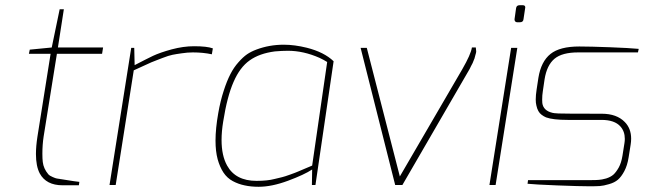

<svg xmlns="http://www.w3.org/2000/svg" viewBox="-20 -716 2501 743"><path d="M285.2 1H222.2Q158.7 1 133.8 -44.9Q119.1 -72.8 119.1 -120.1Q119.1 -150.4 125 -188L175.8 -507.8H91.8L95.2 -523.9L180.2 -532.2L210.9 -680.2H227.1L204.1 -532.2H378.9L375 -507.8H200.2L148.9 -188Q144 -156.2 144 -121.1Q144 -102.1 145.5 -89.4Q148.4 -63.5 167 -41.5Q172.4 -35.6 184.1 -30.8Q195.3 -25.9 199.2 -25.4Q201.2 -24.9 205.1 -24.4Q208 -23.9 212.4 -23.4Q212.9 -22.9 213.6 -22.9Q214.4 -22.9 214.8 -22.9Q280.8 -12.2 287.1 -12.2Z M427.7 0H403.8L487.8 -530.8H499.5L501 -463.9Q545.9 -487.3 572.3 -500Q599.6 -512.7 644 -524.9Q689.5 -537.1 731 -537.1Q780.8 -537.1 803.7 -528.8L799.8 -505.9Q765.6 -513.2 726.6 -513.2Q705.6 -513.2 683.6 -509.8Q661.6 -506.8 647.5 -503.9Q632.8 -501 608.9 -491.7L587.4 -483.4Q569.3 -477.1 536.1 -461.4L497.6 -443.8Z M972.7 -16.1Q1015.1 -16.1 1042.5 -23.4Q1053.2 -26.4 1071.3 -30.3Q1081.5 -32.7 1103 -40.5Q1111.8 -43.9 1119.1 -46.4Q1121.1 -47.4 1123 -47.9Q1131.3 -50.8 1134.8 -52.7Q1142.6 -55.7 1160.2 -63.5Q1186 -74.7 1188 -75.2L1246.1 -476.1Q1232.9 -484.4 1216.3 -492.2Q1154.3 -519.5 1094.2 -519.5Q1071.8 -519.5 1043.9 -517.1Q983.9 -509.3 946.3 -482.4Q908.2 -455.6 883.8 -398.9Q858.9 -342.3 843.8 -246.1Q837.4 -207.5 837.4 -174.3Q837.4 -113.8 858.9 -75.2Q891.6 -16.1 972.7 -16.1ZM981 6.8Q951.2 6.8 927.2 1.5Q902.8 -3.4 880.9 -15.1Q858.9 -26.9 844.7 -48.3Q830.6 -69.8 822.3 -99.6Q814 -130.4 814 -171.9Q814 -218.8 824.7 -278.8Q833 -326.2 845.7 -364.7Q857.9 -402.8 871.6 -429.2Q884.8 -455.1 902.8 -475.1Q920.4 -495.1 936 -505.9Q951.7 -516.6 972.7 -524.4Q1022.5 -543 1078.1 -543Q1120.1 -543 1167.5 -531.2Q1234.4 -514.2 1271 -479L1200.7 0H1187L1188 -60.1Q1157.7 -40 1094.7 -16.6Q1031.7 6.8 981 6.8Z M1537.1 0H1509.3L1375.5 -530.8H1399.4L1527.3 -33.2L1769 -448.2Q1802.2 -505.9 1806.2 -532.2H1821.3L1822.8 -517.1Q1822.8 -512.2 1819.8 -503.4Q1816.9 -494.1 1815.9 -488.8L1814.9 -486.8Q1813 -481 1809.1 -472.2Q1803.7 -461.4 1802.2 -459Q1801.8 -458 1801.3 -457Q1799.8 -454.1 1796.9 -448.2Q1792.5 -440.4 1537.1 0Z M1992.2 -629.9H1981Q1976.1 -629.9 1973.6 -633.3Q1971.2 -636.2 1971.2 -639.6V-642.1L1977.1 -684.1Q1978.5 -695.8 1990.7 -695.8H2002.9Q2012.7 -695.8 2012.7 -687.5L2005.9 -642.1Q2004.9 -629.9 1992.2 -629.9ZM1897.9 0H1874L1958 -530.8H1981.9Z M2261.7 4.9Q2223.6 4.9 2136.2 1.5Q2048.3 -2 2021.5 -4.9L2023.4 -19H2267.6Q2286.1 -19 2297.4 -20Q2308.1 -20.5 2325.7 -25.4Q2342.8 -30.8 2353.5 -40Q2364.3 -49.8 2374.5 -67.9Q2384.3 -85.9 2388.7 -112.8L2396.5 -162.1Q2397.9 -170.9 2397.9 -178.7Q2397.9 -207.5 2380.9 -226.6Q2358.4 -252 2307.6 -252H2176.8Q2119.6 -252 2093.3 -261.7Q2084 -265.6 2075.7 -272Q2061 -282.7 2055.7 -307.6Q2053.2 -317.4 2053.2 -330.6Q2053.2 -347.7 2056.6 -369.6Q2058.6 -380.9 2060.1 -392.6Q2061.5 -403.8 2063.5 -415Q2073.7 -478 2110.4 -507.3Q2146.5 -536.1 2221.7 -536.1Q2263.7 -536.1 2339.8 -533.2Q2415.5 -530.3 2451.7 -526.9L2448.7 -513.2H2217.3Q2155.3 -513.2 2126 -488.8Q2096.2 -463.9 2087.4 -409.2L2080.6 -362.8Q2078.1 -347.7 2078.1 -330.1Q2078.1 -322.8 2078.6 -317.4Q2082.5 -287.6 2118.2 -279.3Q2124 -277.8 2136.2 -277.3Q2138.7 -277.3 2140.6 -276.9Q2160.2 -275.9 2308.6 -275.9Q2366.7 -275.9 2397.9 -243.7Q2422.4 -218.8 2422.4 -179.2Q2422.4 -168.5 2420.4 -155.8L2412.6 -106.9Q2407.7 -75.7 2396 -53.7Q2384.3 -31.7 2371.1 -20.5Q2357.9 -9.3 2336.9 -3.4Q2315.9 2.9 2301.3 3.9Q2286.1 4.9 2261.7 4.9Z"/></svg>

Font: Squarion Thin
Style: Italic
Weight: 100
Designer: Natanael Gama
Version: Version 1.00;September 12, 2019;FontCreator 11.5.0.2425 64-b